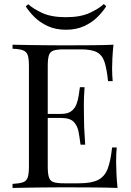

<svg xmlns="http://www.w3.org/2000/svg" viewBox="-20 -929 649 949"><path d="M541 -708Q537 -673 535.5 -640Q534 -607 534 -590Q534 -572 535 -555.5Q536 -539 537 -528H514Q508 -587 497 -621.5Q486 -656 459.5 -670.5Q433 -685 380 -685H297Q263 -685 245.5 -679.5Q228 -674 222 -656.5Q216 -639 216 -602V-106Q216 -70 222 -52Q228 -34 245.5 -28.5Q263 -23 297 -23H370Q433 -23 465.5 -40Q498 -57 512.5 -95.5Q527 -134 534 -200H557Q554 -173 554 -128Q554 -109 555.5 -73.5Q557 -38 561 0Q510 -2 446 -2.5Q382 -3 332 -3Q310 -3 275.5 -3Q241 -3 201 -2.5Q161 -2 120 -1.5Q79 -1 42 0V-20Q76 -22 93.5 -28Q111 -34 117 -52Q123 -70 123 -106V-602Q123 -639 117 -656.5Q111 -674 93.5 -680.5Q76 -687 42 -688V-708Q79 -707 120 -706.5Q161 -706 201 -705.5Q241 -705 275.5 -705Q310 -705 332 -705Q378 -705 436.5 -705.5Q495 -706 541 -708ZM369 -366Q369 -366 369 -356Q369 -346 369 -346H186Q186 -346 186 -356Q186 -366 186 -366ZM398 -498Q394 -441 394.5 -411Q395 -381 395 -356Q395 -331 396 -301Q397 -271 401 -214H378Q374 -246 368.5 -276.5Q363 -307 344.5 -326.5Q326 -346 282 -346V-366Q315 -366 332.5 -379.5Q350 -393 358 -414Q366 -435 369 -457.5Q372 -480 375 -498ZM493 -909 505 -898Q489 -872 462 -845Q435 -818 396 -800Q357 -782 306 -782Q255 -782 216 -800Q177 -818 150 -845Q123 -872 107 -898L120 -908Q143 -886 188.5 -865Q234 -844 306 -844Q378 -844 424 -865.5Q470 -887 493 -909Z"/></svg>

Font: Playfair Display
Style: Regular
Weight: 400
Designer: Claus Eggers Sørensen
Foundry: Claus Eggers Sørensen
Version: Version 1.203